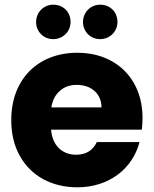

<svg xmlns="http://www.w3.org/2000/svg" viewBox="-20 -791 656 819"><path d="M64 -127C112 -40 201 8 310 8C447 8 547 -74 575 -185H393C376 -149 347 -131 304 -131C247 -131 203 -169 198 -238H585C587 -255 588 -272 588 -288C588 -457 472 -566 310 -566C143 -566 28 -454 28 -279C28 -221 40 -170 64 -127ZM334 -697C334 -656 366 -624 407 -624C448 -624 481 -656 481 -697C481 -740 450 -771 407 -771C366 -771 334 -738 334 -697ZM134 -697C134 -656 166 -624 207 -624C248 -624 281 -656 281 -697C281 -740 250 -771 207 -771C166 -771 134 -738 134 -697ZM236 -404C255 -421 279 -429 308 -429C368 -429 413 -392 413 -333H199C204 -364 216 -387 236 -404Z"/></svg>

Font: Poppins
Style: Bold
Weight: 700
Designer: Ninad Kale (Devanagari), Jonny Pinhorn (Latin)
Foundry: Indian Type Foundry
Version: 4.004